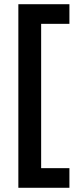

<svg xmlns="http://www.w3.org/2000/svg" viewBox="-20 -690 383 910"><path d="M67 200H309V107H175V-577H309V-670H67Z"/></svg>

Font: LT Wave Alt Medium
Style: Regular
Weight: 500
Designer: Daniel Lyons
Version: Version 2.5 (Glyphs App)